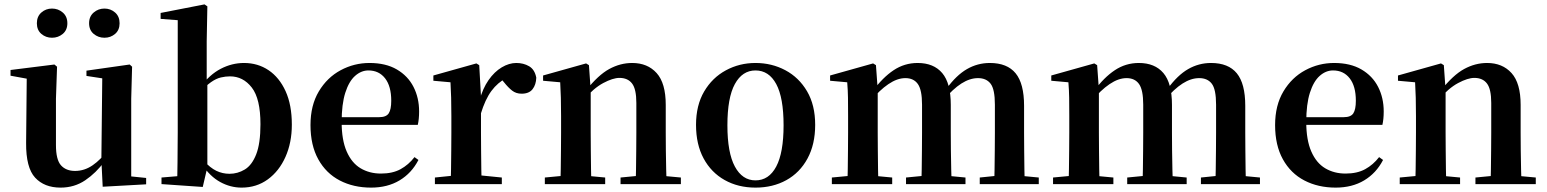

<svg xmlns="http://www.w3.org/2000/svg" viewBox="-20 -839 7048 875"><path d="M256 16Q182 16 140 -29.5Q98 -75 99 -188L102 -498L132 -475L28 -494V-520L228 -545L240 -535L235 -389V-178Q235 -111 258 -85.5Q281 -60 322 -60Q365 -60 402.5 -86Q440 -112 470 -154L503 -103H456Q418 -51 368.5 -17.5Q319 16 256 16ZM448 12 442 -109V-112L446 -482L374 -493V-517L571 -545L582 -535L578 -389V-35L646 -28V1ZM217 -667Q189 -667 168.5 -684.5Q148 -702 148 -733Q148 -764 168.5 -782Q189 -800 217 -800Q245 -800 266 -782Q287 -764 287 -733Q287 -702 266 -684.5Q245 -667 217 -667ZM456 -667Q428 -667 407 -684.5Q386 -702 386 -733Q386 -764 407 -782Q428 -800 456 -800Q484 -800 504.5 -782Q525 -764 525 -733Q525 -702 504.5 -684.5Q484 -667 456 -667Z M716 0V-30L788 -36Q789 -65 789 -100.5Q789 -136 789.5 -171.5Q790 -207 790 -235V-747L712 -753V-780L912 -819L925 -810L922 -651V-465L925 -455V-79V-77L904 13ZM1081 16Q1030 16 983.5 -9.5Q937 -35 901 -89H890L909 -106Q938 -74 966 -60.5Q994 -47 1026 -47Q1063 -47 1095.5 -66.5Q1128 -86 1147.5 -135.5Q1167 -185 1167 -273Q1167 -389 1127.5 -440Q1088 -491 1028 -491Q1008 -491 986.5 -486Q965 -481 941.5 -464.5Q918 -448 887 -414L874 -443H894Q935 -499 986 -525.5Q1037 -552 1092 -552Q1155 -552 1204 -519Q1253 -486 1281.5 -423.5Q1310 -361 1310 -271Q1310 -189 1281 -124Q1252 -59 1200.5 -21.5Q1149 16 1081 16Z M1671 16Q1591 16 1528.5 -16.5Q1466 -49 1430.5 -113Q1395 -177 1395 -269Q1395 -359 1433 -422.5Q1471 -486 1532.5 -519Q1594 -552 1664 -552Q1738 -552 1788.5 -522.5Q1839 -493 1864.5 -443Q1890 -393 1890 -331Q1890 -296 1884 -270H1453V-305H1708Q1740 -305 1751.5 -322.5Q1763 -340 1763 -380Q1763 -446 1735 -482Q1707 -518 1659 -518Q1626 -518 1598 -493Q1570 -468 1553.5 -416Q1537 -364 1537 -283Q1537 -201 1560 -148.5Q1583 -96 1623.5 -72Q1664 -48 1716 -48Q1769 -48 1805.5 -68Q1842 -88 1869 -123L1887 -110Q1856 -50 1801 -17Q1746 16 1671 16Z M1962 0V-30L2070 -41H2157L2267 -30V0ZM2033 0Q2035 -25 2035.5 -67Q2036 -109 2036.5 -154.5Q2037 -200 2037 -235V-310Q2037 -361 2036 -394Q2035 -427 2033 -464L1955 -471V-495L2151 -550L2164 -542L2172 -399V-398V-235Q2172 -200 2172.5 -154.5Q2173 -109 2173.5 -67Q2174 -25 2175 0ZM2171 -320 2138 -381H2165Q2180 -436 2206.5 -474Q2233 -512 2266.5 -532Q2300 -552 2333 -552Q2366 -552 2391.5 -537Q2417 -522 2424 -485Q2423 -453 2407 -432.5Q2391 -412 2357 -412Q2332 -412 2314 -426Q2296 -440 2277 -464L2254 -491L2290 -485Q2248 -463 2219.5 -424.5Q2191 -386 2171 -320Z M2463 0V-30L2569 -40H2632L2738 -30V0ZM2533 0Q2535 -25 2535.5 -67Q2536 -109 2536.5 -154.5Q2537 -200 2537 -235V-310Q2537 -360 2536 -393.5Q2535 -427 2533 -464L2455 -471V-495L2651 -550L2664 -542L2672 -428V-426V-235Q2672 -200 2672.5 -154.5Q2673 -109 2673.5 -67Q2674 -25 2675 0ZM2808 0V-30L2912 -40H2975L3083 -30V0ZM2877 0Q2878 -25 2878.5 -66.5Q2879 -108 2879.5 -153.5Q2880 -199 2880 -235V-370Q2880 -433 2860.5 -458.5Q2841 -484 2803 -484Q2773 -484 2729 -460.5Q2685 -437 2639 -383L2635 -426H2650Q2706 -497 2756.5 -524.5Q2807 -552 2861 -552Q2931 -552 2972.5 -506Q3014 -460 3014 -361V-235Q3014 -199 3014.5 -153.5Q3015 -108 3016 -66.5Q3017 -25 3018 0Z M3423 16Q3344 16 3282.5 -18.5Q3221 -53 3186.5 -117Q3152 -181 3152 -270Q3152 -359 3189 -422Q3226 -485 3288 -518.5Q3350 -552 3423 -552Q3497 -552 3559 -519Q3621 -486 3658 -423Q3695 -360 3695 -270Q3695 -181 3660 -116.5Q3625 -52 3563.5 -18Q3502 16 3423 16ZM3423 -17Q3484 -17 3517.5 -80Q3551 -143 3551 -268Q3551 -394 3517.5 -456Q3484 -518 3423 -518Q3363 -518 3329 -456Q3295 -394 3295 -268Q3295 -143 3329 -80Q3363 -17 3423 -17Z M3771 0V-30L3877 -40H3940L4046 -30V0ZM3841 0Q3843 -25 3843.5 -67Q3844 -109 3844.5 -154.5Q3845 -200 3845 -235V-311Q3845 -361 3844.5 -394Q3844 -427 3841 -464L3763 -471V-495L3959 -550L3972 -542L3980 -431V-428V-235Q3980 -200 3980.5 -154.5Q3981 -109 3981.5 -67Q3982 -25 3983 0ZM4109 0V-30L4212 -40H4276L4380 -30V0ZM4178 0Q4180 -25 4180.5 -66.5Q4181 -108 4181.5 -153.5Q4182 -199 4182 -235V-362Q4182 -429 4163 -456Q4144 -483 4106 -483Q4069 -483 4028.5 -455.5Q3988 -428 3948 -379L3943 -426H3959Q4003 -486 4052.5 -519Q4102 -552 4162 -552Q4235 -552 4274 -506Q4313 -460 4313 -361V-235Q4313 -199 4313.5 -153.5Q4314 -108 4315 -66.5Q4316 -25 4317 0ZM4445 0V-30L4543 -40H4609L4714 -30V0ZM4511 0Q4512 -25 4512.5 -66.5Q4513 -108 4513.5 -153.5Q4514 -199 4514 -235V-362Q4514 -432 4494.5 -457.5Q4475 -483 4437 -483Q4400 -483 4361.5 -458.5Q4323 -434 4280 -383L4273 -434H4293Q4338 -496 4386.5 -524Q4435 -552 4491 -552Q4570 -552 4608.5 -505Q4647 -458 4647 -357V-235Q4647 -199 4647.5 -153.5Q4648 -108 4648.5 -66.5Q4649 -25 4650 0Z M4779 0V-30L4885 -40H4948L5054 -30V0ZM4849 0Q4851 -25 4851.5 -67Q4852 -109 4852.5 -154.5Q4853 -200 4853 -235V-311Q4853 -361 4852.5 -394Q4852 -427 4849 -464L4771 -471V-495L4967 -550L4980 -542L4988 -431V-428V-235Q4988 -200 4988.5 -154.5Q4989 -109 4989.5 -67Q4990 -25 4991 0ZM5117 0V-30L5220 -40H5284L5388 -30V0ZM5186 0Q5188 -25 5188.5 -66.5Q5189 -108 5189.5 -153.5Q5190 -199 5190 -235V-362Q5190 -429 5171 -456Q5152 -483 5114 -483Q5077 -483 5036.5 -455.5Q4996 -428 4956 -379L4951 -426H4967Q5011 -486 5060.5 -519Q5110 -552 5170 -552Q5243 -552 5282 -506Q5321 -460 5321 -361V-235Q5321 -199 5321.5 -153.5Q5322 -108 5323 -66.5Q5324 -25 5325 0ZM5453 0V-30L5551 -40H5617L5722 -30V0ZM5519 0Q5520 -25 5520.5 -66.5Q5521 -108 5521.5 -153.5Q5522 -199 5522 -235V-362Q5522 -432 5502.5 -457.5Q5483 -483 5445 -483Q5408 -483 5369.5 -458.5Q5331 -434 5288 -383L5281 -434H5301Q5346 -496 5394.5 -524Q5443 -552 5499 -552Q5578 -552 5616.5 -505Q5655 -458 5655 -357V-235Q5655 -199 5655.5 -153.5Q5656 -108 5656.5 -66.5Q5657 -25 5658 0Z M6067 16Q5987 16 5924.5 -16.5Q5862 -49 5826.5 -113Q5791 -177 5791 -269Q5791 -359 5829 -422.5Q5867 -486 5928.5 -519Q5990 -552 6060 -552Q6134 -552 6184.5 -522.5Q6235 -493 6260.5 -443Q6286 -393 6286 -331Q6286 -296 6280 -270H5849V-305H6104Q6136 -305 6147.5 -322.5Q6159 -340 6159 -380Q6159 -446 6131 -482Q6103 -518 6055 -518Q6022 -518 5994 -493Q5966 -468 5949.5 -416Q5933 -364 5933 -283Q5933 -201 5956 -148.5Q5979 -96 6019.5 -72Q6060 -48 6112 -48Q6165 -48 6201.5 -68Q6238 -88 6265 -123L6283 -110Q6252 -50 6197 -17Q6142 16 6067 16Z M6359 0V-30L6465 -40H6528L6634 -30V0ZM6429 0Q6431 -25 6431.5 -67Q6432 -109 6432.5 -154.5Q6433 -200 6433 -235V-310Q6433 -360 6432 -393.5Q6431 -427 6429 -464L6351 -471V-495L6547 -550L6560 -542L6568 -428V-426V-235Q6568 -200 6568.5 -154.5Q6569 -109 6569.5 -67Q6570 -25 6571 0ZM6704 0V-30L6808 -40H6871L6979 -30V0ZM6773 0Q6774 -25 6774.5 -66.5Q6775 -108 6775.5 -153.5Q6776 -199 6776 -235V-370Q6776 -433 6756.5 -458.5Q6737 -484 6699 -484Q6669 -484 6625 -460.5Q6581 -437 6535 -383L6531 -426H6546Q6602 -497 6652.5 -524.5Q6703 -552 6757 -552Q6827 -552 6868.5 -506Q6910 -460 6910 -361V-235Q6910 -199 6910.5 -153.5Q6911 -108 6912 -66.5Q6913 -25 6914 0Z"/></svg>

Font: Noto Serif KR ExtraLight
Style: Bold
Weight: 700
Version: Version 2.002-H1;hotconv 1.1.0;makeotfexe 2.6.0